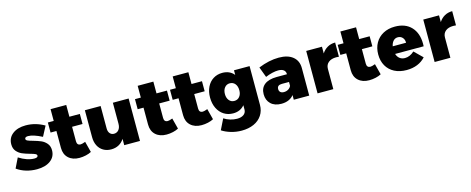

<svg xmlns="http://www.w3.org/2000/svg" viewBox="-39 -1421 5830 2378"><g transform="rotate(-15 2876.0 -232.0)"><path d="M266 -417Q247 -417 236 -410.5Q225 -404 225 -391Q225 -376 245.5 -366.5Q266 -357 311 -345Q371 -328 410.5 -311Q450 -294 479.5 -259.5Q509 -225 509 -171Q509 -88 443.5 -39.5Q378 9 270 9Q198 9 132.5 -10.5Q67 -30 14 -68L76 -195Q127 -162 177.5 -145Q228 -128 273 -128Q294 -128 306 -134.5Q318 -141 318 -153Q318 -168 298.5 -177.5Q279 -187 234 -199Q176 -215 137 -232Q98 -249 69 -283Q40 -317 40 -371Q40 -455 104 -504Q168 -553 272 -553Q397 -553 511 -487L444 -360Q333 -417 266 -417Z M968 -26Q939 -10 897.5 -0.5Q856 9 814 9Q727 9 675 -39Q623 -87 623 -170V-387H548V-516H623V-667H824V-516H958V-387H824V-201Q824 -175 836 -162Q848 -149 870 -149Q889 -149 932 -165Z M1591 -544V0H1389V-81Q1361 -37 1318.5 -14Q1276 9 1222 9Q1165 9 1121.5 -16.5Q1078 -42 1054 -89Q1030 -136 1030 -199V-544H1232V-256Q1232 -216 1252 -192.5Q1272 -169 1305 -169Q1344 -170 1366.5 -199Q1389 -228 1389 -275V-544Z M2085 -26Q2056 -10 2014.5 -0.5Q1973 9 1931 9Q1844 9 1792 -39Q1740 -87 1740 -170V-387H1665V-516H1740V-667H1941V-516H2075V-387H1941V-201Q1941 -175 1953 -162Q1965 -149 1987 -149Q2006 -149 2049 -165Z M2534 -26Q2505 -10 2463.5 -0.5Q2422 9 2380 9Q2293 9 2241 -39Q2189 -87 2189 -170V-387H2114V-516H2189V-667H2390V-516H2524V-387H2390V-201Q2390 -175 2402 -162Q2414 -149 2436 -149Q2455 -149 2498 -165Z M3142 -544V-47Q3142 28 3104.5 85Q3067 142 2999.5 172.5Q2932 203 2843 203Q2771 203 2705 183Q2639 163 2592 132L2659 -4Q2695 20 2739 33Q2783 46 2826 46Q2880 46 2911 22.5Q2942 -1 2942 -41V-96Q2888 -31 2796 -31Q2730 -31 2678.5 -63.5Q2627 -96 2597.5 -156Q2568 -216 2568 -294Q2568 -370 2596.5 -428.5Q2625 -487 2676 -519Q2727 -551 2792 -551Q2887 -551 2942 -485V-544ZM2942 -288Q2942 -340 2916.5 -371Q2891 -402 2849 -402Q2808 -402 2782.5 -370.5Q2757 -339 2757 -288Q2757 -238 2782.5 -207Q2808 -176 2849 -176Q2891 -176 2916.5 -207Q2942 -238 2942 -288Z M3761 -353V0H3563V-60Q3538 -27 3497.5 -9Q3457 9 3404 9Q3318 9 3269 -37.5Q3220 -84 3220 -162Q3220 -241 3273.5 -283.5Q3327 -326 3430 -327H3563V-329Q3563 -363 3539 -382Q3515 -401 3469 -401Q3436 -401 3392.5 -391Q3349 -381 3305 -362L3255 -496Q3393 -552 3517 -552Q3632 -552 3696.5 -499.5Q3761 -447 3761 -353ZM3563 -179V-228H3471Q3410 -228 3410 -177Q3410 -151 3426 -137Q3442 -123 3471 -123Q3502 -123 3527 -138Q3552 -153 3563 -179Z M4241 -552V-370Q4229 -372 4206 -372Q4143 -372 4106.5 -342Q4070 -312 4070 -260V0H3868V-544H4070V-458Q4099 -503 4142.5 -527.5Q4186 -552 4241 -552Z M4684 -26Q4655 -10 4613.5 -0.5Q4572 9 4530 9Q4443 9 4391 -39Q4339 -87 4339 -170V-387H4264V-516H4339V-667H4540V-516H4674V-387H4540V-201Q4540 -175 4552 -162Q4564 -149 4586 -149Q4605 -149 4648 -165Z M5289 -254Q5289 -233 5288 -223H4922Q4934 -184 4961.5 -163Q4989 -142 5028 -142Q5091 -142 5148 -194L5253 -91Q5210 -43 5148.5 -18Q5087 7 5011 7Q4921 7 4855 -27.5Q4789 -62 4753.5 -124.5Q4718 -187 4718 -270Q4718 -354 4754 -417.5Q4790 -481 4855 -516Q4920 -551 5005 -551Q5139 -551 5214 -471.5Q5289 -392 5289 -254ZM5007 -414Q4972 -414 4949 -389Q4926 -364 4918 -322H5089Q5090 -362 5067 -388Q5044 -414 5007 -414Z M5742 -552V-370Q5730 -372 5707 -372Q5644 -372 5607.5 -342Q5571 -312 5571 -260V0H5369V-544H5571V-458Q5600 -503 5643.5 -527.5Q5687 -552 5742 -552Z"/></g></svg>

Font: #9Slide03 Montserrat ExtraBold
Style: Regular
Weight: 800
Designer: Julieta Ulanovsky
Foundry: Julieta Ulanovsky
Version: Version 6.001